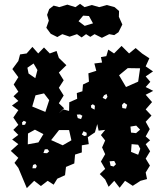

<svg xmlns="http://www.w3.org/2000/svg" viewBox="-20 -957 850 995"><path d="M75 -87 55 -113 75 -139 36 -175 75 -210 43 -234 75 -258 49 -284 75 -310 49 -348 75 -386 42 -410 75 -434 50 -458 75 -482 51 -519 75 -557 44 -599 75 -641 84 -675 118 -680 148 -714 178 -680 208 -711 238 -680 273 -693 285 -657 324 -619 285 -581 310 -541 285 -502 310 -462 285 -422 312 -396 285 -370 308 -390 338 -382 339 -427 380 -445 378 -475 407 -484 410 -519 441 -534 438 -577 479 -590 469 -628 509 -633 503 -661 531 -666 541 -700 571 -680 610 -719 649 -680 683 -708 716 -680 754 -655 735 -613 773 -587 735 -561 759 -533 735 -506 774 -486 735 -466 768 -428 735 -390 765 -358 735 -326 756 -288 735 -250 758 -230 735 -210 758 -173 735 -135 757 -99 735 -63 742 -29 708 -20 668 6 628 -20 600 16 572 -20 543 11 525 -27 497 -55 525 -82 503 -120 525 -158 509 -193 525 -229 503 -257 525 -284 491 -280 484 -314 472 -271 435 -246 440 -210 404 -204V-167L369 -156L365 -110L322 -92L317 -49L277 -31L258 0L227 -20L192 7L157 -20L119 18ZM174 -594 154 -628 122 -606 128 -576 163 -552ZM706 -603 642 -604 597 -567 633 -506 696 -534ZM208 -473 164 -463 147 -405 215 -377 235 -438ZM532 -470 519 -463 512 -450 528 -442 537 -455ZM639 -414 623 -425 612 -413 614 -397 633 -394ZM461 -417 451 -410 453 -398 470 -389 472 -409ZM395 -364 378 -363 383 -345 400 -340 407 -357ZM116 -325 103 -331 94 -322 96 -309 110 -311ZM706 -285 686 -306 656 -301 659 -270 685 -267ZM205 -262 161 -285 125 -265 124 -209 179 -219ZM338 -283H286L245 -231L305 -204L350 -230ZM429 -269 413 -277 404 -260 417 -252 429 -255ZM696 -207 662 -210 659 -170 696 -155 707 -186ZM226 -184 212 -183 205 -164 224 -163 235 -173ZM572 -123 548 -121 553 -98 569 -94 581 -106ZM171 -97 163 -107 151 -102 148 -85H166ZM243 -782 220 -813 233 -850 224 -880 235 -910 258 -928 287 -920 329 -933 371 -920 395 -937 418 -920 456 -931 494 -920 534 -931 574 -920 597 -900 596 -870 614 -830 594 -790 572 -775 546 -780 508 -761 470 -780 448 -766 426 -780 403 -763 379 -780 341 -767 303 -780 277 -765ZM441 -874 411 -876 387 -847 419 -823 462 -836Z"/></svg>

Font: Rubik Gemstones
Style: Regular
Weight: 400
Designer: Hubert and Fischer, NaN
Foundry: Hubert and Fischer, NaN
Version: Version 2.200